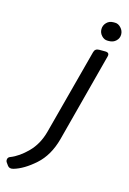

<svg xmlns="http://www.w3.org/2000/svg" viewBox="-285 -721 648 967"><g transform="rotate(15 39.0 -237.5)"><path d="M148.4 -507.8H179.2Q203.6 -507.8 198.2 -486.8L76.2 -22Q52.2 66.9 -4.6 117.4Q-61.5 168 -113.8 183.1Q-134.8 189 -144.5 174.8L-152.8 163.1Q-159.7 154.8 -157.7 144.3Q-155.8 133.8 -144.5 129.9Q-100.6 112.8 -57.6 69.3Q-14.6 25.9 3.4 -41L121.6 -487.8Q126.5 -507.8 148.4 -507.8ZM181.6 -660.2H190.4Q207.5 -660.2 221.4 -645Q235.4 -629.9 235.4 -610.4Q235.4 -590.8 220.9 -576.9Q206.5 -563 184.6 -563H176.3Q159.2 -563 145.8 -577.4Q132.3 -591.8 132.3 -611.3Q132.3 -630.9 146.2 -645.5Q160.2 -660.2 181.6 -660.2Z"/></g></svg>

Font: Allan
Style: Regular
Weight: 400
Designer: Anton Koovit
Foundry: Anton Koovit
Version: Version 1.002